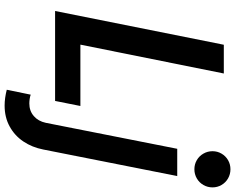

<svg xmlns="http://www.w3.org/2000/svg" viewBox="-112 -676 1003 819"><g transform="rotate(90 389.5 -266.5)"><path d="M170.9 -719.7H293.5L170.4 -107.9H432.1L410.6 0H26.9ZM362.8 206.1 383.8 104Q391.1 106.9 401.9 108.4Q412.6 109.9 421.4 109.9Q453.1 109.9 475.1 90.8Q497.1 71.8 503.9 39.6L614.7 -521H731L617.7 50.8Q608.4 98.1 583.5 135.3Q558.6 172.4 519.5 193.8Q480.5 215.3 430.2 215.3Q398.4 215.3 362.8 206.1ZM625 -671.4Q625 -692.4 635.3 -710Q645.5 -727.5 663.1 -737.8Q680.7 -748 702.1 -748Q723.1 -748 741 -737.8Q758.8 -727.5 769 -710Q779.3 -692.4 779.3 -671.4Q779.3 -650.4 769 -632.6Q758.8 -614.7 741 -604.5Q723.1 -594.2 702.1 -594.2Q680.7 -594.2 663.1 -604.5Q645.5 -614.7 635.3 -632.6Q625 -650.4 625 -671.4Z"/></g></svg>

Font: Reddit Sans Vanilla SemiBold
Style: Italic
Weight: 600
Italic angle: -11.25°
Designer: Stephen Hutchings
Version: Version 1.013